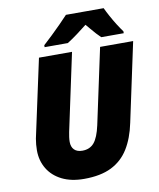

<svg xmlns="http://www.w3.org/2000/svg" viewBox="-99 -1005 906 1092"><g transform="rotate(-10 354.0 -458.5)"><path d="M297.9 9.8Q223.6 9.8 170.4 -16.8Q117.2 -43.5 89.1 -90.3Q61 -137.2 61 -196.8Q61 -211.9 62.5 -229.7Q64 -247.6 66.9 -263.2L164.1 -713.9H355L259.8 -268.1Q256.8 -253.9 254.9 -239.3Q252.9 -224.6 252.9 -211.9Q252.9 -182.6 269 -166.3Q285.2 -149.9 315.9 -149.9Q358.9 -149.9 383.8 -179.2Q408.7 -208.5 423.8 -277.8L517.1 -713.9H708L610.8 -258.8Q592.8 -171.9 555.7 -112.1Q518.6 -52.2 456.1 -21.2Q393.6 9.8 297.9 9.8ZM206.1 -767.1V-778.3Q229.5 -799.3 257.1 -825.9Q284.7 -852.5 311.3 -879.2Q337.9 -905.8 357.4 -927.2H575.2Q585.4 -905.3 600.3 -877.9Q615.2 -850.6 631.8 -824.2Q648.4 -797.9 663.1 -778.3V-767.1H533.2Q522.5 -776.9 508.1 -792.7Q493.7 -808.6 480 -825Q466.3 -841.3 457 -852.1Q429.7 -830.6 400.4 -808.6Q371.1 -786.6 340.3 -767.1Z"/></g></svg>

Font: Open Sans ExtraBold
Style: Italic
Weight: 800
Italic angle: -12°
Designer: Monotype Design Team
Foundry: Monotype Imaging Inc.
Version: Version 3.000; ttfautohint (v1.8.4)